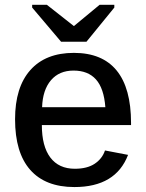

<svg xmlns="http://www.w3.org/2000/svg" viewBox="-20 -754 596 784"><path d="M150.9 -243.2Q150.9 -156.7 185.5 -110.8Q220.2 -64.9 285.6 -64.9Q335.9 -64.9 366.7 -85.4Q397.5 -106 408.7 -139.6L502.9 -121.6Q452.6 9.8 283.7 9.8Q165.5 9.8 103.5 -60.3Q41.5 -130.4 41.5 -267.1Q41.5 -397.9 104 -468Q166.5 -538.1 281.7 -538.1Q397.5 -538.1 456.3 -466.1Q515.1 -394 515.1 -252V-243.2ZM410.2 -316.4Q404.3 -393.6 371.8 -429.7Q339.4 -465.8 280.3 -465.8Q221.7 -465.8 188 -426.3Q154.3 -386.7 151.9 -316.4ZM446.8 -723.1 333 -583.5H229.5L111.3 -723.1V-734.4H171.4L281.2 -647.9H282.2L386.7 -734.4H446.8Z"/></svg>

Font: Arimo Medium
Style: Regular
Weight: 500
Designer: Steve Matteson
Foundry: Monotype Imaging Inc.
Version: Version 1.33